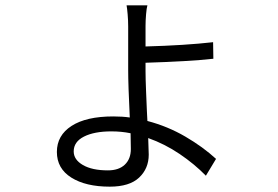

<svg xmlns="http://www.w3.org/2000/svg" viewBox="-20 -638 1040 719"><path d="M397 -146Q333 -146 294.5 -126.5Q256 -107 256 -71Q256 -40 290.5 -20Q325 0 384 0Q425 0 447.5 -21.5Q470 -43 470 -80L469 -139Q435 -146 397 -146ZM525 -540V-464Q672 -468 778 -480L779 -418Q689 -408 525 -403V-372Q525 -344 527 -296Q529 -248 530 -224L532 -185Q608 -165 674 -126.5Q740 -88 789 -43L751 20Q708 -24 652.5 -61.5Q597 -99 535 -121L537 -59Q537 -7 501 27Q465 61 391 61Q301 61 247 27Q193 -7 193 -69Q193 -131 248 -166.5Q303 -202 404 -202Q439 -202 466 -198Q460 -320 460 -376V-539Q460 -561 458 -584.5Q456 -608 454 -618H532Q529 -608 527 -584.5Q525 -561 525 -540Z"/></svg>

Font: Sinter Normal
Style: Regular
Weight: 350
Foundry: Adobe & rsms
Version: Version 1.000